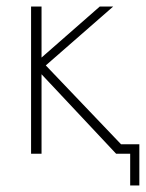

<svg xmlns="http://www.w3.org/2000/svg" viewBox="-20 -470 446 587"><path d="M406 -29V97H378V0H335L107 -243V0H75V-450H107V-294L285 -450H326L120 -270L350 -29Z"/></svg>

Font: Poiret One
Style: Regular
Weight: 400
Designer: Denis Masharov (denis.masharov@gmail.com), Cyreal (Charset Expansion)
Foundry: Denis Masharov
Version: Version 1.101